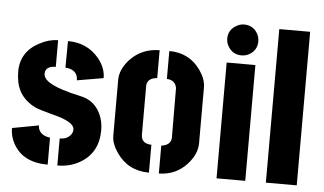

<svg xmlns="http://www.w3.org/2000/svg" viewBox="-50 -786 1470 871"><g transform="rotate(5 685.0 -350.5)"><path d="M19.5 -146.5 140.6 -168.9Q140.6 -136.7 173.8 -123Q185.5 -119.1 195.3 -118.2V4.9Q82 4.9 38.1 -75.2Q19.5 -108.4 19.5 -146.5ZM25.4 -404.3Q25.4 -495.1 110.4 -539.1Q152.3 -561.5 193.4 -561.5V-440.4Q145.5 -439.5 145.5 -404.3Q145.5 -367.2 235.4 -338.9Q268.6 -328.1 313.5 -318.4Q380.9 -305.7 409.2 -243.2Q423.8 -210.9 423.8 -171.9Q423.8 -70.3 343.8 -22.5Q297.9 4.9 239.3 4.9V-118.2Q273.4 -118.2 290 -140.6Q297.9 -151.4 297.9 -164.1Q297.9 -194.3 223.6 -216.8Q211.9 -219.7 187.5 -226.6Q135.7 -240.2 116.2 -249Q44.9 -285.2 30.3 -355.5Q25.4 -378.9 25.4 -404.3ZM237.3 -440.4 238.3 -561.5Q326.2 -561.5 379.9 -497.1Q414.1 -455.1 414.1 -408.2L293.9 -387.7Q293.9 -431.6 247.1 -439.5Q241.2 -440.4 237.3 -440.4Z M480.5 -151.4V-406.2Q480.5 -454.1 522.5 -500Q575.2 -555.7 656.2 -556.6V-429.7Q612.3 -425.8 609.4 -392.6V-165Q611.3 -127 656.2 -126V1Q560.5 1 507.8 -76.2Q480.5 -116.2 480.5 -151.4ZM701.2 1V-126Q742.2 -130.9 746.1 -163.1L745.1 -392.6Q738.3 -427.7 700.2 -429.7V-556.6Q792 -556.6 843.8 -482.4Q871.1 -442.4 871.1 -406.2V-151.4Q871.1 -102.5 829.1 -55.7Q778.3 0 701.2 1Z M957 -635.7Q957 -675.8 993.2 -696.3Q1009.8 -706.1 1028.3 -706.1Q1069.3 -706.1 1089.8 -669.9Q1098.6 -653.3 1098.6 -635.7Q1098.6 -594.7 1062.5 -574.2Q1045.9 -565.4 1028.3 -565.4Q986.3 -565.4 965.8 -602.5Q957 -618.2 957 -635.7ZM963.9 0V-527.3H1094.7V0Z M1188.5 0V-699.2H1329.1V0Z"/></g></svg>

Font: Post No Bills Colombo
Style: ExtraBold
Weight: 900
Designer: Kosala Senevirathne, Siva Puranthara, Lasantha Premarathna, Tharique Azeez
Foundry: Mooniak
Version: Version 1.220 ; ttfautohint (v1.5)